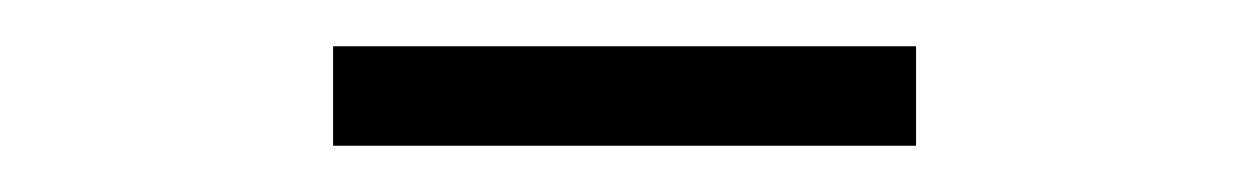

<svg xmlns="http://www.w3.org/2000/svg" viewBox="-20 -703 540 83"><path d="M124 -640V-683H376V-640Z"/></svg>

Font: Nunito Sans 7pt Condensed ExtraLight
Style: Regular
Weight: 250
Width: 3
Designer: Vernon Adams
Foundry: Vernon Adams
Version: Version 3.101;gftools[0.9.27]